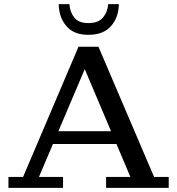

<svg xmlns="http://www.w3.org/2000/svg" viewBox="-20 -912 859 932"><path d="M21 0V-53H92L361 -685H458L728 -53H799V0H495V-53H613L373 -620H410L169 -53H286V0ZM219 -213V-275H565V-213ZM409 -743Q338 -743 302 -785.5Q266 -828 265 -892H317Q319 -855 340 -827.5Q361 -800 409 -800Q458 -800 480.5 -827.5Q503 -855 505 -892H557Q556 -828 519 -785.5Q482 -743 409 -743Z"/></svg>

Font: Montagu Slab 24pt
Style: Regular
Weight: 400
Designer: Florian Karsten
Foundry: Florian Karsten
Version: Version 1.000